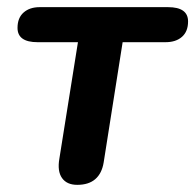

<svg xmlns="http://www.w3.org/2000/svg" viewBox="-20 -509 546 537"><path d="M196 8Q167 8 153.5 -11Q140 -30 146 -65L198 -391H85Q29 -391 29 -431Q29 -459 46 -474Q63 -489 91 -489H450Q506 -489 506 -449Q506 -421 489 -406Q472 -391 443 -391H323L270 -55Q265 -24 246.5 -8Q228 8 196 8Z"/></svg>

Font: Nunito Variable Extra Light
Style: Italic
Weight: 200
Italic angle: -9°
Designer: Vernon Adams
Foundry: Vernon Adams
Version: Version 3.602